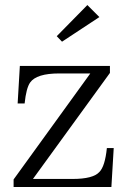

<svg xmlns="http://www.w3.org/2000/svg" viewBox="-20 -755 501 765"><path d="M59.1 -492.2H418V-464.4L111.3 -42H269Q351.1 -42 376 -69.8Q398.4 -92.3 405.8 -165H433.1L423.8 -9.8H34.2V-40L339.8 -462.4H216.3Q125.5 -462.4 100.1 -426.3Q84.5 -404.3 78.1 -342.8H50.3ZM328.1 -734.9 376 -687 227.1 -588.9 206.1 -610.8Z"/></svg>

Font: I.MingCP
Style: Regular
Weight: 400
Designer: I.Font Project
Version: Version 8.000; Sep 06, 2022